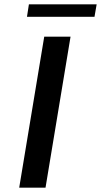

<svg xmlns="http://www.w3.org/2000/svg" viewBox="-20 -870 468 890"><path d="M185 -700H307L191 0H69ZM114 -850H428L418 -792H105Z"/></svg>

Font: Be Vietnam SemiBold
Style: Italic
Weight: 600
Italic angle: -9.556°
Designer: Gabriel Lam
Foundry: TypeRant
Version: Version 3.000